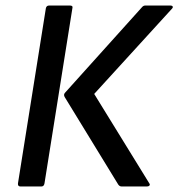

<svg xmlns="http://www.w3.org/2000/svg" viewBox="-20 -675 646 695"><path d="M420 0Q413 0 408 -7L214 -324Q209 -333 216 -340L494 -649Q499 -655 506 -655H597Q603 -655 605 -651.5Q607 -648 602 -643L321 -335L520 -12Q524 -7 521 -3.5Q518 0 512 0ZM54 0Q44 0 45 -11L146 -645Q148 -655 158 -655H233Q245 -655 242 -645L141 -11Q139 0 130 0Z"/></svg>

Font: Sofia Sans Semi Condensed SemiBold
Style: Italic
Weight: 600
Italic angle: -9°
Version: Version 4.100